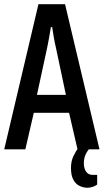

<svg xmlns="http://www.w3.org/2000/svg" viewBox="-20 -707 491 909"><path d="M0 0 162 -687H288L451 0H347L307 -173H140L100 0ZM155 -258H292L245 -480Q243 -488 240.5 -500Q238 -512 235.5 -526Q233 -540 231 -553.5Q229 -567 227 -579H221Q219 -565 215.5 -546.5Q212 -528 209 -510Q206 -492 203 -480ZM392 182Q372 181 354.5 172Q337 163 326.5 142.5Q316 122 316 88Q316 56 328 31.5Q340 7 354 -12H408V-8Q396 3 386.5 22Q377 41 377 66Q377 90 387.5 105.5Q398 121 419 121H440V167Q429 175 416 178.5Q403 182 392 182Z"/></svg>

Font: Archivo ExtraCondensed Medium
Style: Regular
Weight: 500
Width: 2
Designer: Hector Gatti
Foundry: Omnibus-Type
Version: Version 2.001